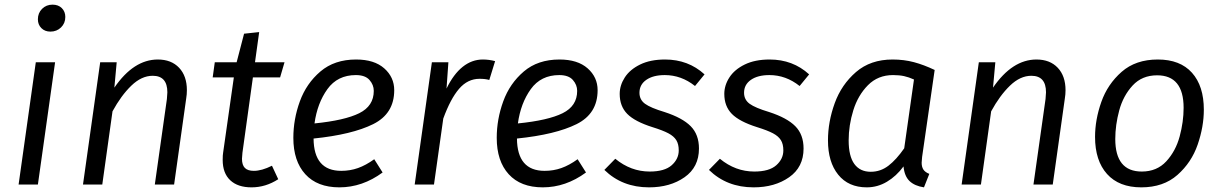

<svg xmlns="http://www.w3.org/2000/svg" viewBox="-20 -794 5253 826"><path d="M143 0H60L134 -526H217ZM143 -711Q143 -738 161 -756Q179 -774 206 -774Q231 -774 246 -759Q261 -744 261 -721Q261 -694 242.5 -676Q224 -658 197 -658Q173 -658 158 -673Q143 -688 143 -711Z M784 -406Q784 -388 781 -370L729 0H646L698 -368Q700 -390 700 -397Q700 -468 637 -468Q589 -468 545 -425.5Q501 -383 464 -315L420 0H337L411 -526H482L472 -417Q555 -538 659 -538Q717 -538 750.5 -502.5Q784 -467 784 -406Z M1023 -137Q1021 -119 1021 -111Q1021 -84 1033.5 -71.5Q1046 -59 1072 -59Q1106 -59 1150 -81L1177 -23Q1123 12 1062 12Q1003 12 970.5 -18.5Q938 -49 938 -106Q938 -127 940 -138L986 -461H895L904 -526H998L1030 -649L1095 -656L1077 -526H1204L1185 -461H1068Z M1329 -198Q1330 -59 1448 -59Q1486 -59 1520 -71Q1554 -83 1590 -109L1626 -52Q1539 12 1440 12Q1345 12 1293.5 -44.5Q1242 -101 1242 -201Q1242 -281 1270 -358Q1298 -435 1358.5 -486.5Q1419 -538 1512 -538Q1590 -538 1633 -500Q1676 -462 1676 -406Q1676 -305 1585.5 -260Q1495 -215 1329 -198ZM1588 -403Q1588 -429 1569.5 -450Q1551 -471 1511 -471Q1432 -471 1388.5 -410.5Q1345 -350 1333 -263Q1463 -276 1525.5 -307Q1588 -338 1588 -403Z M2110 -531 2085 -450Q2068 -455 2043 -455Q1992 -455 1955 -412Q1918 -369 1887 -284L1847 0H1764L1838 -526H1909L1901 -413Q1931 -475 1970.5 -506.5Q2010 -538 2057 -538Q2084 -538 2110 -531Z M2204 -198Q2205 -59 2323 -59Q2361 -59 2395 -71Q2429 -83 2465 -109L2501 -52Q2414 12 2315 12Q2220 12 2168.5 -44.5Q2117 -101 2117 -201Q2117 -281 2145 -358Q2173 -435 2233.5 -486.5Q2294 -538 2387 -538Q2465 -538 2508 -500Q2551 -462 2551 -406Q2551 -305 2460.5 -260Q2370 -215 2204 -198ZM2463 -403Q2463 -429 2444.5 -450Q2426 -471 2386 -471Q2307 -471 2263.5 -410.5Q2220 -350 2208 -263Q2338 -276 2400.5 -307Q2463 -338 2463 -403Z M3011 -474 2970 -424Q2911 -471 2840 -471Q2790 -471 2760.5 -450.5Q2731 -430 2731 -395Q2731 -365 2755 -347.5Q2779 -330 2839 -312Q2916 -287 2951.5 -251Q2987 -215 2987 -155Q2987 -75 2925 -31.5Q2863 12 2772 12Q2657 12 2580 -63L2627 -111Q2694 -56 2775 -56Q2839 -56 2869.5 -83Q2900 -110 2900 -147Q2900 -174 2889.5 -191Q2879 -208 2855.5 -220.5Q2832 -233 2787 -247Q2711 -271 2678.5 -304Q2646 -337 2646 -390Q2646 -427 2668 -461Q2690 -495 2734 -516.5Q2778 -538 2841 -538Q2941 -538 3011 -474Z M3461 -474 3420 -424Q3361 -471 3290 -471Q3240 -471 3210.5 -450.5Q3181 -430 3181 -395Q3181 -365 3205 -347.5Q3229 -330 3289 -312Q3366 -287 3401.5 -251Q3437 -215 3437 -155Q3437 -75 3375 -31.5Q3313 12 3222 12Q3107 12 3030 -63L3077 -111Q3144 -56 3225 -56Q3289 -56 3319.5 -83Q3350 -110 3350 -147Q3350 -174 3339.5 -191Q3329 -208 3305.5 -220.5Q3282 -233 3237 -247Q3161 -271 3128.5 -304Q3096 -337 3096 -390Q3096 -427 3118 -461Q3140 -495 3184 -516.5Q3228 -538 3291 -538Q3391 -538 3461 -474Z M4001 -493 3947 -119Q3945 -99 3945 -94Q3945 -76 3952.5 -64.5Q3960 -53 3978 -46L3955 12Q3915 6 3893 -15Q3871 -36 3867 -78Q3836 -36 3795.5 -12Q3755 12 3709 12Q3630 12 3586 -42.5Q3542 -97 3542 -190Q3542 -270 3571 -350Q3600 -430 3662.5 -484Q3725 -538 3820 -538Q3869 -538 3912 -526.5Q3955 -515 4001 -493ZM3631 -190Q3631 -122 3655.5 -88.5Q3680 -55 3726 -55Q3768 -55 3802 -81Q3836 -107 3870 -156L3912 -452Q3890 -462 3869.5 -466.5Q3849 -471 3822 -471Q3757 -471 3714 -427.5Q3671 -384 3651 -319.5Q3631 -255 3631 -190Z M4564 -406Q4564 -388 4561 -370L4509 0H4426L4478 -368Q4480 -390 4480 -397Q4480 -468 4417 -468Q4369 -468 4325 -425.5Q4281 -383 4244 -315L4200 0H4117L4191 -526H4262L4252 -417Q4335 -538 4439 -538Q4497 -538 4530.5 -502.5Q4564 -467 4564 -406Z M4691 -205Q4691 -279 4718 -355.5Q4745 -432 4805.5 -485Q4866 -538 4961 -538Q5057 -538 5108 -481Q5159 -424 5159 -322Q5159 -249 5132.5 -172Q5106 -95 5045.5 -41.5Q4985 12 4890 12Q4794 12 4742.5 -45.5Q4691 -103 4691 -205ZM5072 -330Q5072 -470 4958 -470Q4893 -470 4852.5 -426Q4812 -382 4795 -319Q4778 -256 4778 -196Q4778 -56 4892 -56Q4957 -56 4997.5 -100Q5038 -144 5055 -207Q5072 -270 5072 -330Z"/></svg>

Font: Fira Sans Book
Style: Italic
Weight: 350
Italic angle: -8°
Designer: bBox Type GmbH & Carrois Corporate GbR & Edenspiekermann AG
Foundry: bBox Type GmbH & Carrois Corporate GbR & Edenspiekermann AG
Version: Version 4.301